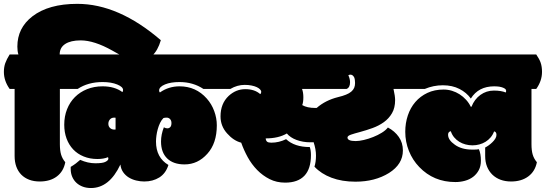

<svg xmlns="http://www.w3.org/2000/svg" viewBox="-62 -930 2809 988"><path d="M765.6 -723.1Q734.9 -616.2 646.5 -616.2Q615.7 -616.2 563.5 -643.6Q554.2 -648.4 542.5 -654.8Q530.8 -661.1 516.6 -669.4Q422.9 -722.2 353 -722.2Q301.8 -722.2 273.4 -703.6Q245.1 -685.1 245.1 -649.9H270.5Q278.3 -638.2 283.9 -628.2Q289.6 -618.2 293.2 -607.7Q296.9 -597.2 298.6 -585.7Q300.3 -574.2 300.3 -560.1Q300.3 -513.7 270.5 -472.2H246.1V-188Q246.1 -155.8 252.4 -134.5Q258.8 -113.3 273.9 -95.2Q265.1 -48.3 230.7 -22.2Q196.3 3.9 142.6 3.9Q112.3 3.9 88.4 -5.1Q64.5 -14.2 47.6 -31.2Q30.8 -48.3 22 -72.5Q13.2 -96.7 13.2 -127V-472.2H-12.2Q-42 -513.7 -42 -560.1Q-42 -585 -34.9 -605Q-27.8 -625 -12.2 -649.9H32.7Q27.3 -666 27.3 -690.4Q27.3 -786.1 104.5 -845.7Q188 -910.2 335.9 -910.2Q548.3 -910.2 765.6 -723.1Z M526.9 -263.2Q531.7 -263.2 532.7 -263.7V-324.2Q531.7 -324.7 525.4 -324.7Q511.7 -324.7 503.7 -315.4Q495.6 -306.2 495.6 -293Q495.6 -279.8 504.2 -271.5Q512.7 -263.2 526.9 -263.2ZM804.7 -81.1Q791 -37.6 757.8 -16.8Q724.6 3.9 680.2 3.9Q659.7 3.9 638.7 -1.2Q617.7 -6.3 600.6 -16.8Q583.5 -27.3 571.8 -43.9Q560.1 -60.5 557.6 -83.5Q501 37.6 405.8 37.6Q383.8 37.6 364.7 30.8Q345.7 23.9 331.8 11.2Q317.9 -1.5 309.8 -19.8Q301.8 -38.1 301.8 -61V-71.3Q315.9 -79.6 327.9 -88.6Q339.8 -97.7 350.6 -107.4Q390.1 -89.8 428.7 -89.8Q467.8 -89.8 481.4 -97.7Q495.6 -105 495.6 -113.3Q495.6 -117.7 493.7 -121.1Q471.7 -111.8 439.5 -111.8Q400.4 -111.8 368.7 -124.8Q336.9 -137.7 314.7 -161.1Q292.5 -184.6 280.5 -217Q268.6 -249.5 268.6 -288.1Q268.6 -331.5 283 -367.9Q297.4 -404.3 323.5 -430.4Q349.6 -456.5 386 -471.2Q422.4 -485.8 465.8 -485.8Q527.8 -485.8 567.9 -456.1Q571.3 -460.9 571.3 -466.8Q571.3 -482.9 541.5 -495.1Q510.7 -507.8 465.8 -507.8Q391.1 -507.8 337.4 -472.2H246.6Q216.8 -513.7 216.8 -560.1Q216.8 -585 223.9 -605Q231 -625 246.6 -649.9H1064.5Q1072.3 -638.2 1078.1 -627.9Q1084 -617.7 1087.6 -607.4Q1091.3 -597.2 1093 -585.9Q1094.7 -574.7 1094.7 -560.1Q1094.7 -514.2 1064.5 -472.2H984.9Q931.6 -507.8 861.8 -507.8Q816.4 -507.8 787.1 -495.6Q756.8 -482.9 756.8 -464.4Q756.8 -458 760.7 -454.1Q805.7 -485.8 861.8 -485.8Q946.3 -485.8 1002 -422.9Q1026.9 -395 1040.3 -358.6Q1053.7 -322.3 1053.7 -285.2Q1053.7 -192.4 1004.9 -138.7Q956.1 -84 887.7 -84Q830.1 -84 798.3 -114.7Q766.6 -145.5 766.6 -201.7Q766.6 -237.8 781.2 -274.9Q790.5 -269.5 798.8 -269.5Q808.1 -269.5 814.2 -276.1Q820.3 -282.7 820.3 -296.9Q820.3 -309.6 813.2 -317.1Q806.2 -324.7 795.4 -324.7Q785.2 -324.7 778.8 -322.3Q769 -312.5 761.7 -297.4Q754.4 -282.2 749.8 -265.4Q745.1 -248.5 742.9 -231.7Q740.7 -214.8 740.7 -201.7Q740.7 -118.7 804.7 -81.1Z M1567.4 -374.5Q1612.8 -414.1 1677.2 -430.2Q1701.7 -436 1718.5 -442.9Q1735.4 -449.7 1745.6 -458.5Q1755.9 -467.3 1760.5 -478Q1765.1 -488.8 1765.1 -502.9Q1765.1 -521 1760.7 -531.7Q1753.4 -545.9 1741.2 -545.9Q1735.8 -545.9 1730.5 -543Q1739.3 -523.4 1739.3 -506.8Q1739.3 -479.5 1721.2 -472.2H1492.2Q1499 -454.6 1499 -429.7Q1499 -403.8 1493.2 -389.2Q1518.1 -374.5 1561 -374.5ZM1767.1 4.9Q1697.8 4.9 1644 -15.4Q1590.3 -35.6 1556.2 -72.3Q1564 -97.2 1564 -129.4Q1564 -161.6 1551.8 -198.2Q1550.3 -197.8 1542 -197.8H1533.2Q1515.1 -197.8 1497.3 -200.9Q1479.5 -204.1 1463.6 -210Q1447.8 -215.8 1435.1 -224.4Q1422.4 -232.9 1414.1 -243.2Q1371.1 -217.8 1305.2 -217.8Q1306.2 -206.1 1312.5 -200.9Q1318.8 -195.8 1334 -195.8Q1373.5 -195.8 1410.2 -213.9Q1453.6 -173.3 1532.2 -173.3Q1538.1 -155.8 1538.1 -132.3Q1538.1 -61 1504.4 -25.6Q1470.7 9.8 1405.3 9.8Q1361.3 9.8 1325.4 -8.3Q1289.6 -26.4 1261.2 -55.4Q1232.9 -84.5 1212.6 -121.3Q1192.4 -158.2 1179.2 -195.8Q1140.1 -205.6 1106.4 -243.7Q1072.8 -281.2 1072.8 -331.1Q1072.8 -397 1114.7 -436.5Q1152.3 -471.2 1200.2 -471.2Q1248.5 -471.2 1276.9 -445.8Q1282.2 -449.7 1282.2 -457Q1282.2 -463.9 1276.1 -470.2Q1270 -476.6 1259 -481.7Q1248 -486.8 1232.2 -490Q1216.3 -493.2 1197.3 -493.2Q1158.7 -493.2 1123 -472.2H1058.1Q1028.3 -513.7 1028.3 -560.1Q1028.3 -585 1035.4 -605Q1042.5 -625 1058.1 -649.9H2016.1Q2023.9 -638.2 2029.5 -628.2Q2035.2 -618.2 2038.8 -607.7Q2042.5 -597.2 2044.2 -585.7Q2045.9 -574.2 2045.9 -560.1Q2045.9 -513.7 2016.1 -472.2H1962.9Q1971.2 -435.1 1971.2 -415Q1971.2 -375 1955.1 -347.4Q1939 -319.8 1913.1 -301.3Q1887.2 -282.7 1854.7 -271Q1822.3 -259.3 1789.6 -250.5Q1761.7 -243.2 1743.9 -237.1Q1726.1 -231 1726.1 -222.2Q1726.1 -204.1 1768.6 -204.1Q1786.1 -204.1 1810.1 -209.7Q1834 -215.3 1858.2 -224.9Q1882.3 -234.4 1902.8 -247.1Q1923.3 -259.8 1934.1 -273.9Q1969.2 -255.4 1990.2 -225.3Q2011.2 -195.3 2011.2 -155.8Q2011.2 -85 1939.9 -40Q1867.7 4.9 1767.1 4.9Z M2402.3 -162.1Q2412.6 -138.7 2412.6 -103Q2412.6 -74.7 2401.6 -54.2Q2390.6 -33.7 2372.6 -20Q2354.5 -6.3 2330.8 0.2Q2307.1 6.8 2281.2 6.8Q2169.4 6.8 2095.2 -70.8Q2061 -106.4 2042.2 -153.3Q2023.4 -200.2 2023.4 -252Q2023.4 -296.4 2036.6 -335.9Q2049.8 -375.5 2075.2 -405Q2100.6 -434.6 2137.2 -451.9Q2173.8 -469.2 2220.7 -469.2Q2242.7 -469.2 2263.7 -462.9Q2284.7 -456.5 2303 -444.8Q2321.3 -433.1 2336.2 -416.7Q2351.1 -400.4 2360.4 -380.9H2364.3Q2379.4 -419.4 2410.2 -441.7Q2440.9 -463.9 2479.5 -463.9Q2517.1 -463.9 2540.5 -454.1Q2542.5 -457.5 2542.5 -461.9Q2542.5 -469.7 2535.2 -474.4Q2527.8 -479 2517.8 -481.7Q2507.8 -484.4 2497.6 -485.1Q2487.3 -485.8 2481.4 -485.8Q2399.9 -485.8 2360.8 -422.9Q2338.9 -453.6 2302.2 -472.4Q2265.6 -491.2 2216.8 -491.2Q2168.5 -491.2 2123.5 -472.2H2008.8Q1979 -513.7 1979 -560.1Q1979 -585 1986.1 -605Q1993.2 -625 2008.8 -649.9H2697.3Q2705.1 -638.2 2710.7 -628.2Q2716.3 -618.2 2720 -607.7Q2723.6 -597.2 2725.3 -585.7Q2727.1 -574.2 2727.1 -560.1Q2727.1 -513.7 2697.3 -472.2H2672.9V-188Q2672.9 -155.8 2679.2 -134.5Q2685.5 -113.3 2700.7 -95.2Q2691.4 -47.9 2656.2 -22Q2621.1 3.9 2567.9 3.9Q2538.1 3.9 2513.7 -5.1Q2489.3 -14.2 2471.7 -31.2Q2454.1 -48.3 2444.3 -72.5Q2434.6 -96.7 2434.6 -127V-170.9Q2442.4 -174.8 2452.4 -181.9Q2462.4 -189 2471.4 -197.8Q2480.5 -206.5 2486.6 -216.3Q2492.7 -226.1 2492.7 -235.8Q2492.7 -252 2480.5 -253.9Q2474.1 -236.3 2462.6 -222.9Q2451.2 -209.5 2436.5 -200.4Q2421.9 -191.4 2404.8 -186.8Q2387.7 -182.1 2369.1 -182.1Q2351.1 -182.1 2333.5 -186.8Q2315.9 -191.4 2301 -200.7Q2286.1 -210 2274.9 -223.4Q2263.7 -236.8 2257.8 -254.9Q2243.7 -252 2243.7 -236.8Q2243.7 -209.5 2278.8 -185.1Q2313.5 -160.2 2367.7 -160.2H2376.5Q2383.3 -160.2 2389.9 -160.6Q2396.5 -161.1 2402.3 -162.1Z"/></svg>

Font: Modak sl
Style: Regular
Weight: 400
Designer: Sarang Kulkarni, Maithili Shingre, Noopur Datye
Foundry: Ek Type
Version: Version 1.036;PS Version 1.000;hotconv 1.0.79;makeotf.lib2.5